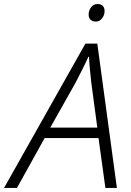

<svg xmlns="http://www.w3.org/2000/svg" viewBox="-73 -931 648 951"><path d="M-53 0 350 -715H409L506 0H449L415 -247H148L11 0ZM176 -299H409L379 -523Q376 -552 372.5 -586Q369 -620 368 -650H365Q351 -619 334.5 -586.5Q318 -554 301 -521ZM402 -824Q386 -824 376 -833Q366 -842 366 -859Q366 -878 377.5 -894.5Q389 -911 411 -911Q428 -911 436.5 -901.5Q445 -892 445 -877Q445 -855 432 -839.5Q419 -824 402 -824Z"/></svg>

Font: Noto Sans Light
Style: Italic
Weight: 300
Italic angle: -12°
Designer: Monotype Design Team
Foundry: Monotype Imaging Inc.
Version: Version 2.013; ttfautohint (v1.8.4.7-5d5b)